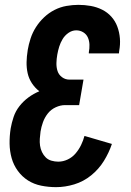

<svg xmlns="http://www.w3.org/2000/svg" viewBox="-20 -763 540 791"><path d="M211 8Q180 8 150 2Q120 -4 95.5 -19.5Q71 -35 53.5 -59Q36 -83 28 -111.5Q20 -140 19.5 -171Q19 -202 24 -234Q28 -257 36 -281Q44 -305 60 -325.5Q76 -346 97 -361.5Q118 -377 142 -387Q124 -401 111.5 -420Q99 -439 94 -461Q89 -483 89.5 -507Q90 -531 94 -555V-556Q98 -580 106 -604.5Q114 -629 128 -651Q142 -673 161.5 -691.5Q181 -710 204.5 -722Q228 -734 253.5 -738.5Q279 -743 303 -743Q329 -743 354 -738.5Q379 -734 401 -723Q423 -712 439 -694Q455 -676 463.5 -653Q472 -630 474 -604.5Q476 -579 471 -553L470 -543H346V-548Q349 -563 348.5 -579Q348 -595 342 -608.5Q336 -622 323 -630Q310 -638 294 -638Q277 -638 262 -627.5Q247 -617 238 -602Q229 -587 224 -571Q219 -555 216 -538Q213 -521 212.5 -503.5Q212 -486 217 -470.5Q222 -455 235.5 -445Q249 -435 266 -435H324L306 -330H248Q229 -330 209.5 -321Q190 -312 177 -295.5Q164 -279 157 -259.5Q150 -240 147 -221Q145 -206 144 -191.5Q143 -177 145 -163Q147 -149 153 -136.5Q159 -124 168.5 -114.5Q178 -105 192 -101Q206 -97 220 -97Q240 -97 259 -106Q278 -115 291.5 -131Q305 -147 314 -165.5Q323 -184 328 -203L441 -170Q429 -134 408 -100Q387 -66 355.5 -40.5Q324 -15 286 -3.5Q248 8 211 8Z"/></svg>

Font: Iosevka Term Curly Extrabold
Style: Italic
Weight: 800
Italic angle: -9°
Designer: Belleve Invis
Foundry: Belleve Invis
Version: Version 32.3.0